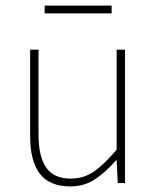

<svg xmlns="http://www.w3.org/2000/svg" viewBox="-20 -656 564 688"><path d="M232 12Q159 12 123.5 -32.5Q88 -77 88 -170V-478H118V-174Q118 -95 145.5 -55.5Q173 -16 234 -16Q279 -16 316 -41Q353 -66 398 -120V-478H428V0H402L398 -82H396Q360 -40 321 -14Q282 12 232 12ZM140 -608V-636H380V-608Z"/></svg>

Font: Source Sans 3 ExtraLight ExtraLight
Style: Regular
Weight: 250
Version: Version 3.052;hotconv 1.1.0;makeotfexe 2.6.0